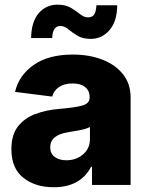

<svg xmlns="http://www.w3.org/2000/svg" viewBox="-20 -784 629 814"><path d="M208 9.8Q129.4 9.8 78.9 -30.3Q28.3 -70.3 28.3 -151.4Q28.3 -211.9 55.9 -247.6Q83.5 -283.2 129.6 -300.5Q175.8 -317.9 231 -322.3Q300.8 -328.1 330.3 -336.9Q359.9 -345.7 359.9 -370.6V-373Q359.9 -399.9 340.8 -415Q321.8 -430.2 287.6 -430.2Q253.4 -430.2 230.7 -415.3Q208 -400.4 201.2 -374.5L43.9 -394.5Q59.6 -463.9 122.3 -508.3Q185.1 -552.7 289.1 -552.7Q358.4 -552.7 413.8 -531.2Q469.2 -509.8 501.5 -469.2Q533.7 -428.7 533.7 -371.1V0H370.1V-76.7H366.2Q320.3 9.8 208 9.8ZM261.2 -104.5Q302.7 -104.5 332 -129.4Q361.3 -154.3 361.3 -194.3V-245.6Q346.7 -237.8 320.1 -232.4Q293.5 -227.1 270 -223.6Q192.9 -211.9 192.9 -159.7Q192.9 -132.8 211.9 -118.7Q231 -104.5 261.2 -104.5ZM364.7 -619.1Q330.6 -619.1 308.1 -632.8Q285.6 -646.5 269.3 -660.2Q252.9 -673.8 235.8 -673.8Q203.1 -673.8 201.2 -622.6H111.8Q113.3 -692.9 144.5 -728.5Q175.8 -764.2 224.1 -764.2Q258.3 -764.2 280.8 -750.7Q303.2 -737.3 319.8 -723.9Q336.4 -710.4 353 -710.4Q372.1 -710.4 379.9 -723.6Q387.7 -736.8 388.7 -761.7H477.1Q476.1 -692.4 443.8 -655.8Q411.6 -619.1 364.7 -619.1Z"/></svg>

Font: Inter Extra Bold
Style: Regular
Weight: 800
Designer: Rasmus Andersson
Foundry: rsms
Version: Version 4.000;git-3c8e0fc